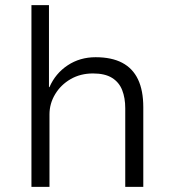

<svg xmlns="http://www.w3.org/2000/svg" viewBox="-20 -725 676 745"><path d="M102 0V-705H170V-387H172Q195 -440 242.5 -471.5Q290 -503 351 -503Q413 -503 454 -481.5Q495 -460 515.5 -417Q536 -374 536 -309V0H466V-305Q466 -345 454 -375.5Q442 -406 414.5 -423Q387 -440 341 -440Q292 -440 254 -418Q216 -396 194 -359.5Q172 -323 172 -281V0Z"/></svg>

Font: Nunito Sans 7pt Light
Style: Regular
Weight: 300
Designer: Vernon Adams
Foundry: Vernon Adams
Version: Version 3.101;gftools[0.9.27]